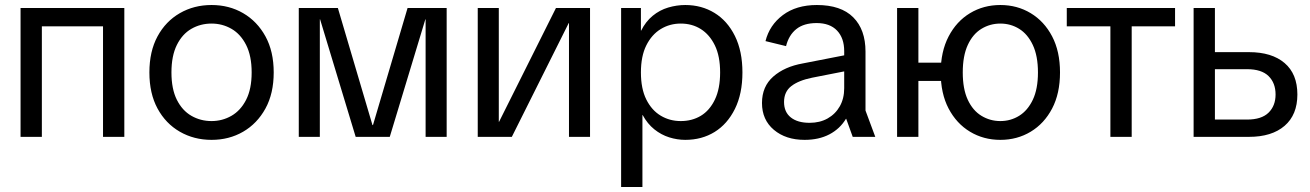

<svg xmlns="http://www.w3.org/2000/svg" viewBox="-20 -546 5226 766"><path d="M391 0V-514H476V0ZM62 0V-514H147V0ZM122 -441V-514H414V-441Z M824 12Q754 12 697.5 -20.5Q641 -53 608.5 -113Q576 -173 576 -257Q576 -341 608.5 -401Q641 -461 697.5 -493.5Q754 -526 824 -526Q894 -526 950 -493.5Q1006 -461 1039 -401Q1072 -341 1072 -257Q1072 -173 1039 -113Q1006 -53 950 -20.5Q894 12 824 12ZM824 -63Q867 -63 903.5 -84Q940 -105 962 -148Q984 -191 984 -257Q984 -323 962 -366.5Q940 -410 903.5 -431Q867 -452 824 -452Q780 -452 743.5 -431Q707 -410 685.5 -366.5Q664 -323 664 -257Q664 -191 685.5 -148Q707 -105 743.5 -84Q780 -63 824 -63Z M1172 0V-514H1328L1466 -47H1468L1606 -514H1762V0H1678V-469H1677L1535 0H1399L1257 -469H1256V0Z M1886 0V-514H1970V-60H1971L2198 -514H2334V0H2250V-454H2249L2022 0Z M2458 200V-514H2537V-424H2538Q2556 -460 2584 -483Q2612 -506 2646 -516Q2680 -526 2714 -526Q2779 -526 2830.5 -494.5Q2882 -463 2912 -402.5Q2942 -342 2942 -257Q2942 -172 2912 -111.5Q2882 -51 2831 -19.5Q2780 12 2714 12Q2682 12 2650 2Q2618 -8 2590.5 -30Q2563 -52 2544 -87H2543V200ZM2696 -63Q2741 -63 2776 -84Q2811 -105 2832 -148.5Q2853 -192 2853 -257Q2853 -322 2832 -365Q2811 -408 2776 -430Q2741 -452 2696 -452Q2652 -452 2616 -430Q2580 -408 2558.5 -365Q2537 -322 2537 -257Q2537 -192 2558.5 -149Q2580 -106 2616 -84.5Q2652 -63 2696 -63Z M3190 12Q3115 12 3067.5 -28Q3020 -68 3020 -135Q3020 -201 3065 -240.5Q3110 -280 3183 -293L3393 -334V-270L3220 -236Q3166 -225 3137 -202.5Q3108 -180 3108 -139Q3108 -99 3135 -77.5Q3162 -56 3210 -56Q3251 -56 3282 -73.5Q3313 -91 3330.5 -122Q3348 -153 3348 -194V-342Q3348 -394 3319.5 -424Q3291 -454 3238 -454Q3187 -454 3157 -430Q3127 -406 3116 -362L3034 -382Q3050 -446 3103.5 -486Q3157 -526 3239 -526Q3335 -526 3384 -477Q3433 -428 3433 -340V-105L3472 0H3382L3356 -72H3355Q3331 -32 3289 -10Q3247 12 3190 12Z M3971 12Q3904 12 3850 -20.5Q3796 -53 3764.5 -113Q3733 -173 3733 -257Q3733 -340 3764.5 -400.5Q3796 -461 3850 -493.5Q3904 -526 3971 -526Q4038 -526 4092 -493.5Q4146 -461 4177.5 -401Q4209 -341 4209 -257Q4209 -173 4177.5 -113Q4146 -53 4092 -20.5Q4038 12 3971 12ZM3971 -63Q4012 -63 4046 -84Q4080 -105 4100.5 -148Q4121 -191 4121 -257Q4121 -323 4100.5 -366.5Q4080 -410 4046 -431Q4012 -452 3971 -452Q3930 -452 3895.5 -431Q3861 -410 3841 -366.5Q3821 -323 3821 -257Q3821 -191 3841 -148Q3861 -105 3895.5 -84Q3930 -63 3971 -63ZM3559 0V-514H3644V0ZM3599 -223V-296H3782V-223Z M4410 0V-486H4495V0ZM4236 -441V-514H4668V-441Z M4742 0V-514H4827V-338H4963Q5054 -338 5105 -294.5Q5156 -251 5156 -169Q5156 -88 5105 -44Q5054 0 4963 0ZM4827 -69H4955Q5013 -69 5041 -96.5Q5069 -124 5069 -169Q5069 -215 5041 -242.5Q5013 -270 4955 -270H4827Z"/></svg>

Font: TikTok Sans 24pt
Style: Regular
Weight: 400
Version: Version 4.000